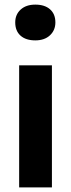

<svg xmlns="http://www.w3.org/2000/svg" viewBox="-20 -812 306 832"><path d="M63 0V-529H205V0ZM46 -715Q46 -749 69.5 -770.5Q93 -792 133 -792Q174 -792 197 -771.5Q220 -751 220 -715Q220 -681 196.5 -659Q173 -637 133 -637Q92 -637 69 -657.5Q46 -678 46 -715Z"/></svg>

Font: Our Lexend SemiBold
Style: Regular
Weight: 600
Designer: Bonnie Shaver-Troup, Thomas Jockin
Foundry: Lexend
Version: Version 1.007